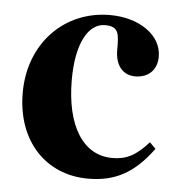

<svg xmlns="http://www.w3.org/2000/svg" viewBox="-42 -513 528 567"><g transform="rotate(5 222.0 -229.5)"><path d="M412 -109C375 -67 346 -53 305 -53C218 -53 166 -137 166 -273C166 -382 201 -442 250 -442C292 -442 292 -419 292 -372C292 -324 317 -299 351 -299C391 -299 416 -324 416 -363C416 -427 349 -473 262 -473C129 -473 25 -371 25 -222C25 -79 114 14 239 14C319 14 375 -16 430 -91Z"/></g></svg>

Font: XITS Math
Style: Bold
Weight: 700
Designer: MicroPress Inc., with final additions and corrections provided by Coen Hoffman, Elsevier (retired)
Version: Version 1.105